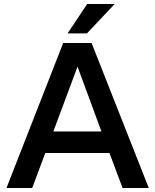

<svg xmlns="http://www.w3.org/2000/svg" viewBox="-20 -934 771 954"><path d="M588.9 0 523.9 -173.8H205.1L140.1 0H12.2L293.9 -720.2H435.1L719.2 0ZM245.1 -280.8H483.9L365.2 -603ZM315.9 -768.1 413.1 -914.1H549.8L412.1 -768.1Z"/></svg>

Font: Aspekta 550
Style: Regular
Weight: 550
Designer: Ivo Dolenc
Version: Version 2.000